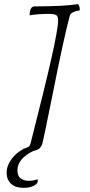

<svg xmlns="http://www.w3.org/2000/svg" viewBox="-20 -724 434 925"><path d="M364 -674Q347 -672 333 -665.5Q319 -659 316 -648Q287 -540 230 -252Q220 -206 209.5 -152Q199 -98 186 -40Q182 -20 171 -10Q160 0 141 3Q64 40 64 97Q64 123 79 135Q94 147 118 147Q144 147 160 139Q162 145 162 148Q162 162 141.5 171.5Q121 181 94 181Q54 181 33 161Q12 141 12 109Q12 74 35.5 42.5Q59 11 93 -6L91 -8Q96 -8 104 -10L109 -13Q124 -18 127 -32Q196 -302 228 -444.5Q260 -587 260 -626Q260 -645 251 -651Q242 -657 217 -657Q158 -657 123 -650Q123 -693 146 -693Q232 -694 271.5 -696Q311 -698 355 -704Q360 -702 362.5 -692Q365 -682 364 -674Z"/></svg>

Font: Charmonman
Style: Regular
Weight: 400
Designer: Ekaluck Peanpanawate
Foundry: Cadson Demak Co.,Ltd.
Version: Version 1.000; ttfautohint (v1.6)